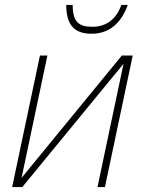

<svg xmlns="http://www.w3.org/2000/svg" viewBox="-20 -754 584 774"><path d="M349 -618C423 -618 470 -664 495 -734H469C449 -676 407 -646 353 -646C297 -646 273 -666 273 -734H247C247 -650 283 -618 349 -618ZM29 0H70L478 -497L373 0H403L515 -530H471L67 -37L171 -530H141Z"/></svg>

Font: Geist Thin
Style: Italic
Weight: 100
Italic angle: -12°
Designer: Basement.studio, Andrés Briganti, Mateo Zaragoza
Foundry: Basement.studio, Vercel, Andrés Briganti, Guido Ferreyra, Mateo Zaragoza
Version: Version 1.500